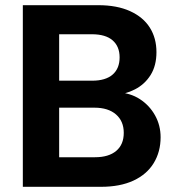

<svg xmlns="http://www.w3.org/2000/svg" viewBox="-20 -720 681 740"><path d="M68 0V-700H359Q431 -700 481.5 -677Q532 -654 557.5 -613.5Q583 -573 583 -519Q583 -467 560.5 -431Q538 -395 500 -375.5Q462 -356 418 -353L433 -364Q482 -362 519 -338Q556 -314 577.5 -275.5Q599 -237 599 -191Q599 -135 572.5 -91.5Q546 -48 494.5 -24Q443 0 369 0ZM208 -114H346Q399 -114 428 -138.5Q457 -163 457 -208Q457 -253 427 -279Q397 -305 344 -305H208ZM208 -409H335Q387 -409 414 -432.5Q441 -456 441 -499Q441 -541 414 -564.5Q387 -588 334 -588H208Z"/></svg>

Font: DM Sans 17pt ExtraBold
Style: Regular
Weight: 800
Version: Version 4.004;gftools[0.9.30]